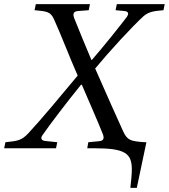

<svg xmlns="http://www.w3.org/2000/svg" viewBox="-21 -712 811 922"><path d="M-1 0H248L254 -29L197 -35C178 -37 172 -47 183 -63C219 -115 302 -224 368 -305H372C406 -225 442 -145 472 -70C481 -48 477 -36 455 -34L403 -29L398 0H433C579 0 612 24 612 101C612 125 609 155 605 190H636L682 -29H674C608 -34 591 -37 571 -80C547 -131 483 -277 436 -383C504 -465 612 -583 668 -634C690 -653 711 -659 764 -663L770 -692H540L534 -663L577 -659C597 -657 599 -645 586 -628C557 -590 482 -495 420 -424H418C390 -489 362 -559 336 -623C327 -646 332 -657 353 -659L405 -663L411 -692H151L145 -663C205 -658 222 -655 238 -620C268 -555 312 -440 352 -349C274 -255 174 -135 116 -73C84 -39 67 -35 5 -29Z"/></svg>

Font: Heuristica
Style: Italic
Weight: 400
Italic angle: -13°
Version: Version 1.0.1